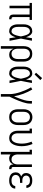

<svg xmlns="http://www.w3.org/2000/svg" viewBox="1742 -2553 1016 4540"><g transform="rotate(90 2250.0 -283.0)"><path d="M421 8Q402 8 383 3Q364 -2 350 -15Q336 -28 330 -46.5Q324 -65 324 -84V-475H176V0H116V-475H49V-530H451V-475H384V-84Q384 -76 386.5 -69Q389 -62 394 -57Q399 -52 406.5 -49.5Q414 -47 421 -47H435V8Z M721 8Q696 8 671.5 1.5Q647 -5 626.5 -20Q606 -35 592 -56Q578 -77 569.5 -101Q561 -125 558 -150Q555 -175 555 -200V-330Q555 -355 558 -380Q561 -405 569.5 -429Q578 -453 592 -474Q606 -495 626.5 -510Q647 -525 671.5 -531.5Q696 -538 721 -538Q749 -538 773 -523.5Q797 -509 813 -487.5Q829 -466 840.5 -441Q852 -416 860 -390Q866 -425 871 -460Q876 -495 882 -530H943Q930 -465 918 -399.5Q906 -334 892 -269Q907 -202 919 -134.5Q931 -67 945 0H884Q878 -37 872.5 -73.5Q867 -110 861 -147Q855 -129 848.5 -111.5Q842 -94 833.5 -77.5Q825 -61 814.5 -45.5Q804 -30 789.5 -18Q775 -6 757.5 1Q740 8 721 8ZM721 -47Q738 -47 753 -56Q768 -65 778 -78.5Q788 -92 795.5 -107.5Q803 -123 808.5 -138.5Q814 -154 818.5 -170.5Q823 -187 827 -203Q831 -219 834.5 -235.5Q838 -252 841 -269Q837 -290 832 -311.5Q827 -333 821 -354Q815 -375 808 -395.5Q801 -416 790 -435Q779 -454 761 -468.5Q743 -483 721 -483Q704 -483 687 -477Q670 -471 657.5 -459Q645 -447 637 -431.5Q629 -416 624 -399Q619 -382 617.5 -364.5Q616 -347 616 -330V-200Q616 -183 617.5 -165.5Q619 -148 624 -131Q629 -114 637 -98.5Q645 -83 657.5 -71Q670 -59 687 -53Q704 -47 721 -47Z M1071 205V-330Q1071 -356 1074.5 -382Q1078 -408 1087.5 -432Q1097 -456 1113.5 -477Q1130 -498 1151.5 -512.5Q1173 -527 1199 -532.5Q1225 -538 1251 -538Q1277 -538 1303.5 -532.5Q1330 -527 1352.5 -513Q1375 -499 1392 -478.5Q1409 -458 1419 -433.5Q1429 -409 1433 -382.5Q1437 -356 1437 -330V-200Q1437 -175 1434 -150Q1431 -125 1423 -101.5Q1415 -78 1401 -57Q1387 -36 1367 -20.5Q1347 -5 1323 1.5Q1299 8 1274 8Q1250 8 1227 1.5Q1204 -5 1185 -19Q1166 -33 1153 -53Q1140 -73 1132 -95V205ZM1251 -47Q1270 -47 1288 -52Q1306 -57 1321.5 -67.5Q1337 -78 1347.5 -93.5Q1358 -109 1364.5 -126.5Q1371 -144 1373.5 -162.5Q1376 -181 1376 -200V-330Q1376 -349 1373.5 -367.5Q1371 -386 1365 -403.5Q1359 -421 1348 -436.5Q1337 -452 1321.5 -462.5Q1306 -473 1288 -478Q1270 -483 1251 -483Q1233 -483 1215 -478Q1197 -473 1182.5 -462Q1168 -451 1158 -435Q1148 -419 1142 -402Q1136 -385 1134 -366.5Q1132 -348 1132 -330V-200Q1132 -182 1134 -163.5Q1136 -145 1142 -128Q1148 -111 1158 -95Q1168 -79 1182.5 -68Q1197 -57 1215 -52Q1233 -47 1251 -47Z M1721 8Q1696 8 1671.5 1.5Q1647 -5 1626.5 -20Q1606 -35 1592 -56Q1578 -77 1569.5 -101Q1561 -125 1558 -150Q1555 -175 1555 -200V-330Q1555 -355 1558 -380Q1561 -405 1569.5 -429Q1578 -453 1592 -474Q1606 -495 1626.5 -510Q1647 -525 1671.5 -531.5Q1696 -538 1721 -538Q1749 -538 1773 -523.5Q1797 -509 1813 -487.5Q1829 -466 1840.5 -441Q1852 -416 1860 -390Q1866 -425 1871 -460Q1876 -495 1882 -530H1943Q1930 -465 1918 -399.5Q1906 -334 1892 -269Q1907 -202 1919 -134.5Q1931 -67 1945 0H1884Q1878 -37 1872.5 -73.5Q1867 -110 1861 -147Q1855 -129 1848.5 -111.5Q1842 -94 1833.5 -77.5Q1825 -61 1814.5 -45.5Q1804 -30 1789.5 -18Q1775 -6 1757.5 1Q1740 8 1721 8ZM1721 -47Q1738 -47 1753 -56Q1768 -65 1778 -78.5Q1788 -92 1795.5 -107.5Q1803 -123 1808.5 -138.5Q1814 -154 1818.5 -170.5Q1823 -187 1827 -203Q1831 -219 1834.5 -235.5Q1838 -252 1841 -269Q1837 -290 1832 -311.5Q1827 -333 1821 -354Q1815 -375 1808 -395.5Q1801 -416 1790 -435Q1779 -454 1761 -468.5Q1743 -483 1721 -483Q1704 -483 1687 -477Q1670 -471 1657.5 -459Q1645 -447 1637 -431.5Q1629 -416 1624 -399Q1619 -382 1617.5 -364.5Q1616 -347 1616 -330V-200Q1616 -183 1617.5 -165.5Q1619 -148 1624 -131Q1629 -114 1637 -98.5Q1645 -83 1657.5 -71Q1670 -59 1687 -53Q1704 -47 1721 -47ZM1740 -593 1700 -627 1826 -771 1874 -729Z M2205 205V0Q2205 -68 2191 -134Q2177 -200 2155 -264Q2133 -328 2105.5 -390Q2078 -452 2044 -510L2096 -538Q2155 -439 2196 -330.5Q2237 -222 2257 -108Q2270 -138 2282.5 -167.5Q2295 -197 2306.5 -227.5Q2318 -258 2328.5 -288.5Q2339 -319 2347.5 -350Q2356 -381 2362 -413Q2368 -445 2368 -477V-530H2429V-477Q2429 -435 2419 -393.5Q2409 -352 2396.5 -311.5Q2384 -271 2368.5 -231.5Q2353 -192 2336.5 -153.5Q2320 -115 2302.5 -76.5Q2285 -38 2266 0V205Z M2750 8Q2724 8 2697.5 2.5Q2671 -3 2648.5 -16.5Q2626 -30 2609 -51Q2592 -72 2581.5 -96.5Q2571 -121 2567 -147.5Q2563 -174 2563 -200V-330Q2563 -357 2567 -383Q2571 -409 2581.5 -433.5Q2592 -458 2609 -479Q2626 -500 2648.5 -513.5Q2671 -527 2697 -534Q2723 -541 2750 -541Q2777 -541 2803 -534Q2829 -527 2851.5 -513.5Q2874 -500 2891 -479Q2908 -458 2918.5 -433.5Q2929 -409 2933 -383Q2937 -357 2937 -330V-200Q2937 -174 2933 -147.5Q2929 -121 2918.5 -96.5Q2908 -72 2891 -51Q2874 -30 2851.5 -16.5Q2829 -3 2802.5 2.5Q2776 8 2750 8ZM2750 -47Q2769 -47 2787.5 -51.5Q2806 -56 2821 -67Q2836 -78 2847 -93.5Q2858 -109 2864.5 -126.5Q2871 -144 2873.5 -162.5Q2876 -181 2876 -200V-330Q2876 -349 2873.5 -367.5Q2871 -386 2864.5 -404Q2858 -422 2847 -437.5Q2836 -453 2820 -463.5Q2804 -474 2785.5 -478.5Q2767 -483 2748 -483Q2730 -483 2711.5 -478Q2693 -473 2678 -462Q2663 -451 2652 -436Q2641 -421 2635 -403.5Q2629 -386 2626.5 -367.5Q2624 -349 2624 -330V-200Q2624 -181 2626.5 -162.5Q2629 -144 2635.5 -126.5Q2642 -109 2653 -93.5Q2664 -78 2679 -67Q2694 -56 2712.5 -51.5Q2731 -47 2750 -47Z M3245 8Q3220 8 3195 1.5Q3170 -5 3148.5 -19.5Q3127 -34 3111.5 -55Q3096 -76 3087 -99.5Q3078 -123 3074.5 -148.5Q3071 -174 3071 -200V-475H3021V-530H3132V-200Q3132 -182 3134 -164.5Q3136 -147 3141.5 -130Q3147 -113 3156 -97.5Q3165 -82 3179 -70.5Q3193 -59 3210 -53Q3227 -47 3245 -47Q3264 -47 3282.5 -54Q3301 -61 3314.5 -74.5Q3328 -88 3337.5 -105Q3347 -122 3353.5 -140Q3360 -158 3364 -176.5Q3368 -195 3370.5 -214Q3373 -233 3374.5 -252.5Q3376 -272 3376 -291Q3376 -350 3364 -408.5Q3352 -467 3329 -522L3385 -544Q3410 -484 3423.5 -420Q3437 -356 3437 -291Q3437 -266 3435 -241Q3433 -216 3428.5 -191.5Q3424 -167 3417 -143.5Q3410 -120 3399.5 -97.5Q3389 -75 3374 -54.5Q3359 -34 3339 -19.5Q3319 -5 3294.5 1.5Q3270 8 3245 8Z M3571 205V-475H3521V-530H3632V-200Q3632 -182 3634 -163.5Q3636 -145 3642 -128Q3648 -111 3657.5 -95.5Q3667 -80 3681.5 -68.5Q3696 -57 3714 -52Q3732 -47 3750 -47Q3768 -47 3786 -52Q3804 -57 3818.5 -68.5Q3833 -80 3842.5 -95.5Q3852 -111 3858 -128Q3864 -145 3866 -163.5Q3868 -182 3868 -200V-530H3929V-84Q3929 -76 3931 -69Q3933 -62 3938 -57Q3943 -52 3950.5 -49.5Q3958 -47 3965 -47H3979V8H3965Q3946 8 3927.5 3Q3909 -2 3895 -15Q3881 -28 3874.5 -46.5Q3868 -65 3868 -84V-95Q3860 -73 3847 -53.5Q3834 -34 3815.5 -19.5Q3797 -5 3774 1.5Q3751 8 3727 8Q3702 8 3676.5 0Q3651 -8 3632 -25V205Z M4247 8Q4224 8 4201 5Q4178 2 4156 -5.5Q4134 -13 4114.5 -26Q4095 -39 4081.5 -58Q4068 -77 4061.5 -99.5Q4055 -122 4055 -145Q4055 -167 4061 -188.5Q4067 -210 4080.5 -227.5Q4094 -245 4112.5 -257Q4131 -269 4151 -277Q4134 -284 4118 -295.5Q4102 -307 4091 -322.5Q4080 -338 4075.5 -357Q4071 -376 4071 -395Q4071 -416 4077 -437Q4083 -458 4095 -475.5Q4107 -493 4125 -505.5Q4143 -518 4163 -525.5Q4183 -533 4204.5 -535.5Q4226 -538 4247 -538Q4268 -538 4289 -535.5Q4310 -533 4329.5 -526Q4349 -519 4366.5 -507.5Q4384 -496 4396.5 -479Q4409 -462 4416 -442Q4423 -422 4423 -401Q4423 -400 4423 -399Q4423 -398 4423 -398H4362Q4362 -398 4362 -398.5Q4362 -399 4362 -400Q4362 -419 4351.5 -437Q4341 -455 4324 -465.5Q4307 -476 4287 -479.5Q4267 -483 4247 -483Q4227 -483 4206.5 -479Q4186 -475 4168.5 -463.5Q4151 -452 4141.5 -433.5Q4132 -415 4132 -394Q4132 -380 4136 -366Q4140 -352 4148.5 -341Q4157 -330 4169 -322.5Q4181 -315 4194.5 -310.5Q4208 -306 4222 -304.5Q4236 -303 4250 -303H4304V-248H4250Q4234 -248 4218.5 -246.5Q4203 -245 4187.5 -240Q4172 -235 4158.5 -226.5Q4145 -218 4135 -205.5Q4125 -193 4120.5 -177.5Q4116 -162 4116 -147Q4116 -131 4120.5 -116Q4125 -101 4135 -89Q4145 -77 4158 -68.5Q4171 -60 4186 -55.5Q4201 -51 4216.5 -49Q4232 -47 4247 -47Q4269 -47 4291 -50.5Q4313 -54 4332.5 -64.5Q4352 -75 4365 -94.5Q4378 -114 4378 -136Q4378 -136 4378 -136Q4378 -136 4378 -136H4439Q4439 -136 4439 -135.5Q4439 -135 4439 -135Q4439 -112 4431.5 -91Q4424 -70 4409.5 -52.5Q4395 -35 4376 -23Q4357 -11 4335.5 -4Q4314 3 4292 5.5Q4270 8 4247 8Z"/></g></svg>

Font: Iosevka Slab Light
Style: Regular
Weight: 300
Monospace: yes
Designer: Belleve Invis
Foundry: Belleve Invis
Version: Version 11.1.0; ttfautohint (v1.8.3)